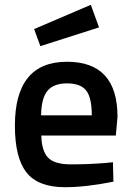

<svg xmlns="http://www.w3.org/2000/svg" viewBox="-20 -768 548 799"><path d="M422 -90 450 -93 452 -12Q338 11 250 11Q139 11 90.5 -50Q42 -111 42 -245Q42 -511 259 -511Q469 -511 469 -282L462 -204H152Q153 -142 179 -113Q205 -84 276 -84Q347 -84 422 -90ZM362 -288Q362 -362 338.5 -391.5Q315 -421 259 -421Q203 -421 177.5 -390Q152 -359 151 -288ZM122 -647 358 -748 392 -654 148 -576Z"/></svg>

Font: TitilliumWebSemiBold
Style: Bold
Weight: 600
Version: Version 1.001;PS 57.000;hotconv 1.0.70;makeotf.lib2.5.55311